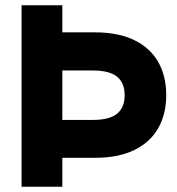

<svg xmlns="http://www.w3.org/2000/svg" viewBox="-20 -710 672 730"><path d="M130 -110V-254H332Q397 -254 425.5 -278Q454 -302 454 -348Q454 -394 425.5 -418Q397 -442 332 -442H130V-587H341Q430 -587 490.5 -557.5Q551 -528 581.5 -474.5Q612 -421 612 -348Q612 -276 581.5 -222.5Q551 -169 490.5 -139.5Q430 -110 341 -110ZM62 0V-690H217V0Z"/></svg>

Font: Radio Canada Big
Style: Bold
Weight: 700
Designer: Étienne Aubert Bonn
Foundry: Coppers and Brasses
Version: Version 1.001